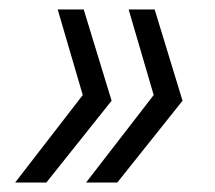

<svg xmlns="http://www.w3.org/2000/svg" viewBox="-20 -454 454 406"><path d="M307 -434 366 -241 228 -68H162L305 -253L252 -434ZM157 -434 216 -241 78 -68H12L155 -253L102 -434Z"/></svg>

Font: Instrument Sans Condensed
Style: Italic
Weight: 400
Width: 3
Italic angle: -13°
Designer: Rodrigo Fuenzalida
Foundry: fragTYPE
Version: Version 1.000;gftools[0.9.28]